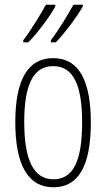

<svg xmlns="http://www.w3.org/2000/svg" viewBox="-20 -786 452 816"><path d="M332 -759V-766H292C274 -732 229 -657 196 -615V-606H217C255 -644 315 -726 332 -759ZM215 -759V-766H175C156 -731 114 -661 79 -615V-606H100C140 -645 198 -725 215 -759ZM366 -265C366 -437 319 -539 206 -539C97 -539 45 -444 45 -267C45 -84 100 10 207 10C314 10 366 -82 366 -265ZM83 -267C83 -421 119 -505 206 -505C296 -505 329 -416 329 -266C329 -101 291 -24 207 -24C122 -24 83 -108 83 -267Z"/></svg>

Font: Noto Sans Kannada ExtraCondensed ExtraLight
Style: Regular
Weight: 200
Width: 2
Designer: Jelle Bosma - Monotype Design Team
Foundry: Monotype Imaging Inc.
Version: Version 2.005